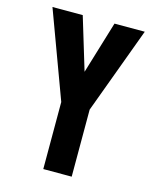

<svg xmlns="http://www.w3.org/2000/svg" viewBox="-111 -812 722 888"><g transform="rotate(15 250.0 -367.5)"><path d="M182 0V-321L29 -735H174L250 -484L326 -735H471L318 -321V0Z"/></g></svg>

Font: Iosevka SS04 Heavy
Style: Regular
Weight: 900
Monospace: yes
Designer: Belleve Invis
Foundry: Belleve Invis
Version: Version 19.0.0; ttfautohint (v1.8.4)